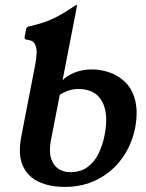

<svg xmlns="http://www.w3.org/2000/svg" viewBox="-20 -724 576 755"><path d="M235 11Q176 11 132.5 -9Q89 -29 69.5 -72.5Q50 -116 64 -189L118 -467Q123 -492 124 -514Q125 -536 117 -551Q109 -566 85 -568Q75 -569 77 -580L83 -610Q84 -615 87.5 -617.5Q91 -620 98 -621Q155 -634 193.5 -653Q232 -672 275 -702Q279 -704 281 -704H282Q284 -704 283 -702L226 -408Q242 -426 273 -438.5Q304 -451 342 -451Q377 -451 412.5 -438.5Q448 -426 474.5 -399Q501 -372 512 -327.5Q523 -283 511 -219Q497 -152 459 -100Q421 -48 363.5 -18.5Q306 11 235 11ZM255 -47Q298 -47 325.5 -68Q353 -89 368.5 -122Q384 -155 391 -191Q408 -276 381.5 -325Q355 -374 288 -374Q250 -374 215 -351L180 -171Q172 -128 181 -100.5Q190 -73 210 -60Q230 -47 255 -47Z"/></svg>

Font: Young Serif Light
Style: Italic
Weight: 300
Italic angle: -10.979°
Designer: Bastien Sozeau
Foundry: NBR — Bastien Sozeau
Version: Version 5.001